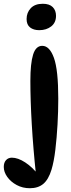

<svg xmlns="http://www.w3.org/2000/svg" viewBox="-111 -790 379 1018"><path d="M47 208Q9 208 -22.5 191Q-54 174 -72.5 148Q-91 122 -91 95Q-91 72 -79 59Q-67 46 -48 46Q-16 46 22.5 71Q61 96 95 140L80 138Q65 -2 57.5 -130.5Q50 -259 50 -361Q50 -454 64.5 -500.5Q79 -547 113 -547Q152 -547 175 -483Q198 -419 198 -267Q198 -200 194 -129.5Q190 -59 182.5 4Q175 67 162 110Q146 162 118.5 185Q91 208 47 208ZM97 -630Q67 -630 48.5 -644.5Q30 -659 30 -689Q30 -723 52 -746.5Q74 -770 116 -770Q151 -770 168.5 -752.5Q186 -735 186 -706Q186 -670 160.5 -650Q135 -630 97 -630Z"/></svg>

Font: DynaPuff Condensed
Style: Regular
Weight: 400
Width: 3
Designer: Toshi Omagari, Jennifer Daniel
Foundry: Google Fonts
Version: Version 2.000